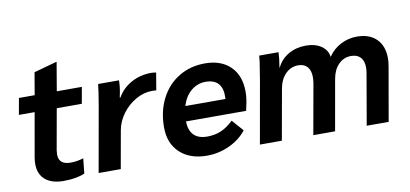

<svg xmlns="http://www.w3.org/2000/svg" viewBox="-65 -874 2335 1094"><g transform="rotate(-10 1102.5 -327.5)"><path d="M83 -113Q83 -130 86 -149L131 -405H40L57 -500H148L170 -629L300 -665H304L276 -500H421L404 -405H259L217 -169Q215 -151 215 -145Q215 -86 283 -86Q322 -86 358 -98L349 -11Q301 10 226 10Q158 10 120.5 -22Q83 -54 83 -113Z M497 -378Q512 -465 515 -500H636Q635 -455 625 -412L623 -402H627Q655 -452 707.5 -481Q760 -510 823 -510Q835 -510 852 -507L835 -406Q831 -408 811 -408Q763 -408 717 -382Q671 -356 638.5 -312.5Q606 -269 597 -219L558 0H430Z M1335 -312Q1335 -279 1328 -245L1319 -203H971Q972 -151 998.5 -124Q1025 -97 1076 -97Q1120 -97 1155.5 -112Q1191 -127 1228 -162L1286 -96Q1248 -47 1186 -18.5Q1124 10 1056 10Q958 10 900 -44Q842 -98 842 -191Q842 -284 879 -356.5Q916 -429 982.5 -469.5Q1049 -510 1134 -510Q1228 -510 1281.5 -457Q1335 -404 1335 -312ZM1120 -406Q1073 -406 1036 -375.5Q999 -345 983 -290H1215V-296Q1218 -350 1194 -378Q1170 -406 1120 -406Z M1428 -367 1436 -418Q1446 -473 1447 -500H1559Q1558 -467 1549 -413H1551Q1573 -459 1617.5 -484.5Q1662 -510 1718 -510Q1772 -510 1807 -486Q1842 -462 1847 -422Q1875 -464 1919 -487Q1963 -510 2014 -510Q2086 -510 2126.5 -469.5Q2167 -429 2167 -358Q2167 -337 2162 -309L2108 0H1981L2032 -295Q2035 -313 2035 -328Q2035 -366 2016 -386.5Q1997 -407 1962 -407Q1919 -407 1889 -376.5Q1859 -346 1850 -294L1798 0H1672L1724 -291Q1727 -311 1727 -326Q1727 -365 1708.5 -386Q1690 -407 1656 -407Q1613 -407 1582 -375.5Q1551 -344 1542 -291L1490 0H1363Z"/></g></svg>

Font: Sarabun
Style: Bold Italic
Weight: 700
Italic angle: -10°
Designer: Suppakit Chalermlarp | Katatrad Co.,Ltd.
Foundry: Cadson Demak Co.,Ltd.
Version: Version 1.000; ttfautohint (v1.6)